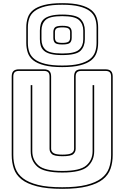

<svg xmlns="http://www.w3.org/2000/svg" viewBox="-20 -1168 786 1213"><path d="M692 -684V-189Q692 -142 678.5 -102.5Q665 -63 630 -35Q595 -7 532.5 9Q470 25 373 25Q276 25 213.5 9Q151 -7 116 -35Q81 -63 67.5 -102.5Q54 -142 54 -189V-684Q54 -708 65 -719Q76 -730 100 -730H257Q281 -730 292 -719Q303 -708 303 -684V-228Q303 -210 318.5 -200.5Q334 -191 375 -191Q417 -191 432.5 -200.5Q448 -210 448 -228V-684Q448 -708 458.5 -719Q469 -730 494 -730H646Q670 -730 681 -719Q692 -708 692 -684ZM682 -189V-684Q682 -703 673.5 -711.5Q665 -720 646 -720H494Q475 -720 466.5 -711.5Q458 -703 458 -684V-228Q458 -208 443 -194.5Q428 -181 375 -181Q323 -181 308 -194.5Q293 -208 293 -228V-684Q293 -703 284.5 -711.5Q276 -720 257 -720H100Q81 -720 72.5 -711.5Q64 -703 64 -684V-189Q64 -143 77.5 -105.5Q91 -68 125.5 -41.5Q160 -15 220 0Q280 15 373 15Q466 15 526 0Q586 -15 620.5 -41.5Q655 -68 668.5 -105.5Q682 -143 682 -189ZM174 -630H184V-213Q184 -157 223.5 -122.5Q263 -88 374 -88Q485 -88 525 -122.5Q565 -157 565 -213V-630H575V-213Q575 -153 533 -115.5Q491 -78 374 -78Q257 -78 215.5 -115.5Q174 -153 174 -213ZM373 -1148Q442 -1148 486.5 -1136.5Q531 -1125 556 -1105Q581 -1085 590.5 -1056.5Q600 -1028 600 -995V-897Q600 -864 590.5 -835.5Q581 -807 556 -787Q531 -767 486.5 -755.5Q442 -744 373 -744Q304 -744 259.5 -755.5Q215 -767 190 -787Q165 -807 155.5 -835.5Q146 -864 146 -897V-995Q146 -1028 155.5 -1056.5Q165 -1085 190 -1105Q215 -1125 259.5 -1136.5Q304 -1148 373 -1148ZM590 -995Q590 -1027 580.5 -1053.5Q571 -1080 546.5 -1098.5Q522 -1117 480 -1127.5Q438 -1138 373 -1138Q308 -1138 266 -1127.5Q224 -1117 199.5 -1098.5Q175 -1080 165.5 -1053.5Q156 -1027 156 -995V-897Q156 -865 165.5 -838.5Q175 -812 199.5 -793.5Q224 -775 266 -764.5Q308 -754 373 -754Q438 -754 480 -764.5Q522 -775 546.5 -793.5Q571 -812 580.5 -838.5Q590 -865 590 -897ZM232 -920V-975Q232 -997 237.5 -1016Q243 -1035 258 -1048Q273 -1061 301 -1068.5Q329 -1076 373 -1076Q462 -1076 489 -1047.5Q516 -1019 516 -975V-920Q516 -875 489 -847.5Q462 -820 373 -820Q329 -820 301 -827Q273 -834 258 -847.5Q243 -861 237.5 -879.5Q232 -898 232 -920ZM373 -1066Q293 -1066 267.5 -1041.5Q242 -1017 242 -975V-920Q242 -878 267.5 -854Q293 -830 373 -830Q453 -830 479.5 -854Q506 -878 506 -920V-975Q506 -1016 479.5 -1041Q453 -1066 373 -1066ZM433 -930Q433 -908 422 -897.5Q411 -887 374 -887Q337 -887 327 -897.5Q317 -908 317 -930V-965Q317 -984 327 -994.5Q337 -1005 374 -1005Q411 -1005 422 -994.5Q433 -984 433 -965ZM374 -897Q402 -897 412.5 -904.5Q423 -912 423 -930V-965Q423 -981 412.5 -988Q402 -995 374 -995Q346 -995 336.5 -988Q327 -981 327 -965V-930Q327 -912 336.5 -904.5Q346 -897 374 -897Z"/></svg>

Font: Bungee Outline
Style: Regular
Weight: 400
Designer: David Jonathan Ross
Foundry: David Jonathan Ross
Version: Version 1.001;PS 1.0;hotconv 1.0.72;makeotf.lib2.5.5900